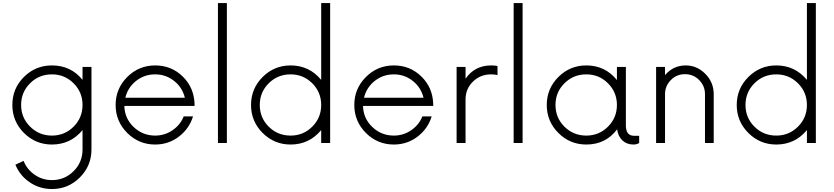

<svg xmlns="http://www.w3.org/2000/svg" viewBox="-20 -940 5480 1262"><path d="M522.5 -500H581.2V42.5Q581.2 150 505 226.2Q428.8 302.5 321.2 302.5Q241.2 302.5 176.2 258.8Q111.2 215 81.2 142.5L135 117.5Q157.5 173.8 208.1 208.8Q258.8 243.8 321.2 243.8Q405 243.8 463.8 185Q522.5 126.2 522.5 42.5V-85Q443.8 10 321.2 10Q213.8 10 137.5 -66.2Q61.2 -142.5 61.2 -250Q61.2 -358.8 137.5 -434.4Q213.8 -510 321.2 -510Q446.2 -510 522.5 -415ZM321.2 -451.2Q236.2 -451.2 177.5 -392.5Q118.8 -333.8 118.8 -250Q118.8 -166.2 178.1 -107.5Q237.5 -48.8 321.2 -48.8Q405 -48.8 463.8 -107.5Q522.5 -166.2 522.5 -250Q522.5 -333.8 463.8 -392.5Q405 -451.2 321.2 -451.2Z M1258.8 -257.5V-243.8H797.5Q798.8 -162.5 858.1 -105.6Q917.5 -48.8 1000 -48.8Q1062.5 -48.8 1113.8 -83.8Q1165 -118.8 1187.5 -175H1248.8Q1223.8 -93.8 1155.6 -41.9Q1087.5 10 1000 10Q892.5 10 816.2 -66.2Q740 -142.5 740 -250Q740 -357.5 816.2 -433.8Q892.5 -510 1000 -510Q1106.2 -510 1180.6 -437.5Q1255 -365 1258.8 -257.5ZM1000 -451.2Q928.8 -451.2 874.4 -408.1Q820 -365 803.8 -297.5H1195Q1178.8 -365 1124.4 -408.1Q1070 -451.2 1000 -451.2Z M1412.5 0V-920H1471.2V0Z M2091.2 -920H2150V0H2091.2V-85Q2012.5 10 1890 10Q1782.5 10 1706.2 -66.2Q1630 -142.5 1630 -250Q1630 -357.5 1706.2 -433.8Q1782.5 -510 1890 -510Q2012.5 -510 2091.2 -415ZM1890 -48.8Q1973.8 -48.8 2032.5 -107.5Q2091.2 -166.2 2091.2 -250Q2091.2 -333.8 2032.5 -392.5Q1973.8 -451.2 1890 -451.2Q1805 -451.2 1746.2 -392.5Q1687.5 -333.8 1687.5 -250Q1687.5 -166.2 1746.2 -107.5Q1805 -48.8 1890 -48.8Z M2827.5 -257.5V-243.8H2366.2Q2367.5 -162.5 2426.9 -105.6Q2486.2 -48.8 2568.8 -48.8Q2631.2 -48.8 2682.5 -83.8Q2733.8 -118.8 2756.2 -175H2817.5Q2792.5 -93.8 2724.4 -41.9Q2656.2 10 2568.8 10Q2461.2 10 2385 -66.2Q2308.8 -142.5 2308.8 -250Q2308.8 -357.5 2385 -433.8Q2461.2 -510 2568.8 -510Q2675 -510 2749.4 -437.5Q2823.8 -365 2827.5 -257.5ZM2568.8 -451.2Q2497.5 -451.2 2443.1 -408.1Q2388.8 -365 2372.5 -297.5H2763.8Q2747.5 -365 2693.1 -408.1Q2638.8 -451.2 2568.8 -451.2Z M3208.8 -510Q3231.2 -510 3250 -506.2V-446.2Q3235 -451.2 3208.8 -451.2Q3137.5 -451.2 3088.8 -403.8Q3040 -356.2 3040 -286.2V0H2981.2V-500H3040V-422.5Q3100 -510 3208.8 -510Z M3356.2 0V-920H3415V0Z M4147.5 -47.5H4181.2V0Q4165 10 4143.8 10Q4100 10 4071.2 -16.9Q4042.5 -43.8 4036.2 -90Q3961.2 10 3833.8 10Q3726.2 10 3650 -66.2Q3573.8 -142.5 3573.8 -250Q3573.8 -357.5 3650 -433.8Q3726.2 -510 3833.8 -510Q3957.5 -510 4035 -413.8V-500H4093.8V-116.2Q4093.8 -47.5 4147.5 -47.5ZM3833.8 -48.8Q3917.5 -48.8 3976.2 -107.5Q4035 -166.2 4035 -250Q4035 -333.8 3976.2 -392.5Q3917.5 -451.2 3833.8 -451.2Q3748.8 -451.2 3690 -392.5Q3631.2 -333.8 3631.2 -250Q3631.2 -166.2 3690 -107.5Q3748.8 -48.8 3833.8 -48.8Z M4487.5 -510Q4561.2 -510 4616.2 -454.4Q4671.2 -398.8 4671.2 -321.2V0H4613.8V-321.2Q4613.8 -375 4575.6 -413.8Q4537.5 -452.5 4482.5 -452.5Q4427.5 -452.5 4389.4 -413.8Q4351.2 -375 4351.2 -321.2V0H4292.5V-500H4351.2V-446.2Q4405 -510 4487.5 -510Z M5283.8 -920H5342.5V0H5283.8V-85Q5205 10 5082.5 10Q4975 10 4898.8 -66.2Q4822.5 -142.5 4822.5 -250Q4822.5 -357.5 4898.8 -433.8Q4975 -510 5082.5 -510Q5205 -510 5283.8 -415ZM5082.5 -48.8Q5166.2 -48.8 5225 -107.5Q5283.8 -166.2 5283.8 -250Q5283.8 -333.8 5225 -392.5Q5166.2 -451.2 5082.5 -451.2Q4997.5 -451.2 4938.8 -392.5Q4880 -333.8 4880 -250Q4880 -166.2 4938.8 -107.5Q4997.5 -48.8 5082.5 -48.8Z"/></svg>

Font: Now Light
Style: Regular
Weight: 300
Designer: Alfredo Marco Pradil
Foundry: Alfredo Marco Pradil
Version: Version 1.002;PS 001.002;hotconv 1.0.88;makeotf.lib2.5.64775